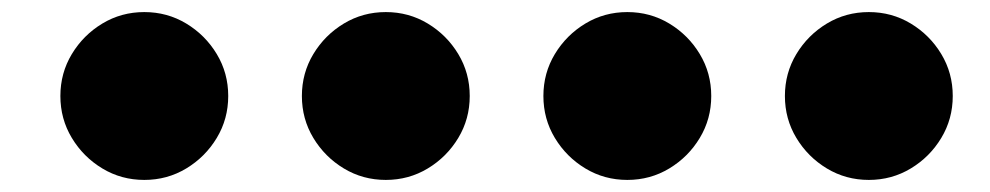

<svg xmlns="http://www.w3.org/2000/svg" viewBox="-20 -539 1640 318"><path d="M80 -380Q80 -342 99 -310.5Q118 -279 149.5 -260Q181 -241 219 -241Q257 -241 288.5 -260Q320 -279 339 -310.5Q358 -342 358 -380Q358 -418 339 -449.5Q320 -481 288.5 -500Q257 -519 219 -519Q181 -519 149.5 -500Q118 -481 99 -449.5Q80 -418 80 -380Z M80 -380Q80 -342 99 -310.5Q118 -279 149.5 -260Q181 -241 219 -241Q257 -241 288.5 -260Q320 -279 339 -310.5Q358 -342 358 -380Q358 -418 339 -449.5Q320 -481 288.5 -500Q257 -519 219 -519Q181 -519 149.5 -500Q118 -481 99 -449.5Q80 -418 80 -380Z M480 -380Q480 -342 499 -310.5Q518 -279 549.5 -260Q581 -241 619 -241Q657 -241 688.5 -260Q720 -279 739 -310.5Q758 -342 758 -380Q758 -418 739 -449.5Q720 -481 688.5 -500Q657 -519 619 -519Q581 -519 549.5 -500Q518 -481 499 -449.5Q480 -418 480 -380Z M880 -380Q880 -342 899 -310.5Q918 -279 949.5 -260Q981 -241 1019 -241Q1057 -241 1088.5 -260Q1120 -279 1139 -310.5Q1158 -342 1158 -380Q1158 -418 1139 -449.5Q1120 -481 1088.5 -500Q1057 -519 1019 -519Q981 -519 949.5 -500Q918 -481 899 -449.5Q880 -418 880 -380Z M1280 -380Q1280 -342 1299 -310.5Q1318 -279 1349.5 -260Q1381 -241 1419 -241Q1457 -241 1488.5 -260Q1520 -279 1539 -310.5Q1558 -342 1558 -380Q1558 -418 1539 -449.5Q1520 -481 1488.5 -500Q1457 -519 1419 -519Q1381 -519 1349.5 -500Q1318 -481 1299 -449.5Q1280 -418 1280 -380Z"/></svg>

Font: text-security-disc
Style: Regular
Weight: 400
Monospace: yes
Foundry: Oskari Noppa
Version: Version 3.000;hotconv 1.0.118;makeotfexe 2.5.65603